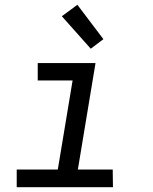

<svg xmlns="http://www.w3.org/2000/svg" viewBox="-20 -784 640 804"><path d="M453 0H50V-74H222L284 -447H138V-520H380L306 -74H452ZM360 -580 239 -716 304 -764 413 -620Z"/></svg>

Font: Iosevka Extended Oblique
Style: Regular
Weight: 400
Width: 7
Italic angle: -9°
Monospace: yes
Designer: Belleve Invis
Foundry: Belleve Invis
Version: Version 32.0.1; ttfautohint (v1.8.4)